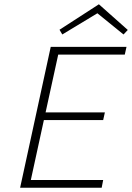

<svg xmlns="http://www.w3.org/2000/svg" viewBox="-20 -877 617 897"><path d="M252 -622 193 -352H470L462 -316H185L124 -36H462L455 0H74L217 -658H571L563 -622ZM557 -716 435 -815 271 -716 258 -738 442 -857 577 -737Z"/></svg>

Font: Ysabeau Light
Style: Italic
Weight: 300
Italic angle: -12°
Designer: Christian Thalmann (Catharsis Fonts)
Version: Version 0.003